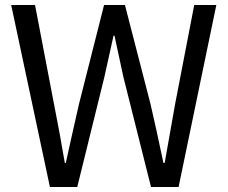

<svg xmlns="http://www.w3.org/2000/svg" viewBox="-20 -753 918 773"><path d="M25 -733H121L220 -216L241 -97H245Q262 -176 298 -334L399 -733H483L586 -334Q607 -244 638 -97H643L685 -334L762 -733H851L699 0H588L477 -442L441 -609H437L400 -442L291 0H181Z"/></svg>

Font: Source Han Sans K Regular
Style: Regular
Weight: 400
Designer: Ryoko NISHIZUKA  (kana & ideographs); Paul D. Hunt (Latin, Greek & Cyrillic); Wenlong ZHANG  (bopomofo); Sandoll Communi
Foundry: Adobe Systems Incorporated
Version: Version 1.00 July 18, 2014, initial release